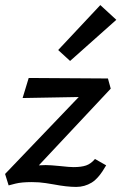

<svg xmlns="http://www.w3.org/2000/svg" viewBox="-20 -725 478 756"><path d="M354 -99 398 -74Q369 -23 341 -6Q313 11 280 11Q243 11 191 1Q185 0 160 -4Q135 -8 105 -8Q65 -8 41 -2Q17 4 14 5L0 -40L290 -343L69 -339L93 -418L405 -416L416 -376L133 -74L160 -75Q178 -75 218 -71Q254 -67 269 -67Q300 -67 319 -73.5Q338 -80 354 -99ZM209 -528 375 -705 438 -647 256 -485Z"/></svg>

Font: Ysabeau Semibold
Style: Italic
Weight: 600
Italic angle: -12°
Designer: Christian Thalmann (Catharsis Fonts)
Version: Version 0.003